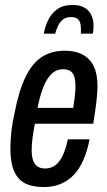

<svg xmlns="http://www.w3.org/2000/svg" viewBox="-20 -744 433 776"><path d="M157 12Q110 12 80.5 -3.5Q51 -19 36.5 -53.5Q22 -88 22 -143Q22 -176 26 -212.5Q30 -249 39 -288Q56 -376 82.5 -431.5Q109 -487 148 -513Q187 -539 242 -539Q285 -539 314.5 -523Q344 -507 359 -476Q374 -445 374 -396Q374 -370 370 -336Q366 -302 357 -244H121Q115 -213 111.5 -186.5Q108 -160 108 -137Q108 -112 114 -95.5Q120 -79 132 -71Q144 -63 162 -63Q179 -63 193.5 -70Q208 -77 219 -91.5Q230 -106 239 -128.5Q248 -151 254 -181H342Q333 -134 317 -97.5Q301 -61 278 -37Q255 -13 225 -0.5Q195 12 157 12ZM132 -308H276Q280 -334 282.5 -355.5Q285 -377 285 -395Q285 -419 280 -434.5Q275 -450 264 -457Q253 -464 235 -464Q207 -464 187.5 -444.5Q168 -425 154.5 -390.5Q141 -356 132 -308ZM273 -724Q304 -724 322.5 -712.5Q341 -701 349.5 -682Q358 -663 358 -641Q358 -633 357.5 -625Q357 -617 355 -608H307Q308 -631 305.5 -645.5Q303 -660 294 -667.5Q285 -675 267 -675Q246 -675 233.5 -664.5Q221 -654 214 -638.5Q207 -623 203 -608H157Q162 -636 174.5 -662.5Q187 -689 211 -706.5Q235 -724 273 -724Z"/></svg>

Font: Archivo ExtraCondensed Medium
Style: Italic
Weight: 500
Width: 2
Italic angle: -10°
Designer: Hector Gatti
Foundry: Omnibus-Type
Version: Version 2.001